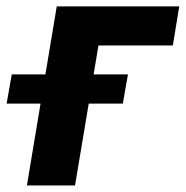

<svg xmlns="http://www.w3.org/2000/svg" viewBox="-66 -565 566 585"><path d="M480.1 -545.5 460.6 -426.5H234L162.6 0H16L106.9 -545.5ZM-45.8 -249.3 -30.2 -338.4H323.9L308.2 -249.3Z"/></svg>

Font: Inter UI
Style: Bold Italic
Weight: 700
Italic angle: 9.39999°
Designer: Rasmus Andersson
Foundry: rsms
Version: 3.2;8d6f07862